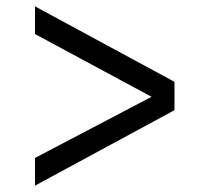

<svg xmlns="http://www.w3.org/2000/svg" viewBox="-20 -624 658 603"><path d="M90 -604 528 -367V-278L90 -41V-128L456 -320L90 -517Z"/></svg>

Font: Fragment Mono
Style: Regular
Weight: 400
Monospace: yes
Designer: Wei Huang based on Nimbus Sans by URW Studio, based on Helvetica by Max Miedinger.
Foundry: Wei Huang
Version: Version 1.021; ttfautohint (v1.8.4.7-5d5b)